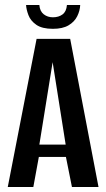

<svg xmlns="http://www.w3.org/2000/svg" viewBox="-20 -746 424 766"><path d="M11 0 126 -591H260L373 0H267L243 -120H135L113 0ZM137 -169H242L190 -498ZM191 -631Q148 -631 125 -647Q102 -663 93.5 -685.5Q85 -708 84 -726H137Q139 -701 154.5 -689Q170 -677 191 -677Q214 -677 229.5 -688.5Q245 -700 247 -726H300Q299 -703 288 -681Q277 -659 253.5 -645Q230 -631 191 -631Z"/></svg>

Font: Alumni Sans Thin SemiBold
Style: Regular
Weight: 600
Version: Version 1.018